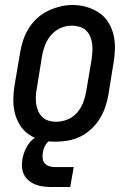

<svg xmlns="http://www.w3.org/2000/svg" viewBox="-20 -561 540 771"><path d="M203 8Q175 8 147.5 1.5Q120 -5 97.5 -20Q75 -35 60.5 -58Q46 -81 39.5 -107.5Q33 -134 33.5 -163Q34 -192 39 -221L61 -351Q65 -375 73 -399.5Q81 -424 95 -446.5Q109 -469 129 -487.5Q149 -506 173 -517.5Q197 -529 222 -535Q247 -541 272 -541Q301 -541 328 -533Q355 -525 377.5 -510Q400 -495 414.5 -472Q429 -449 435.5 -422.5Q442 -396 441.5 -367Q441 -338 436 -309L415 -179Q411 -155 402.5 -130.5Q394 -106 380 -83.5Q366 -61 346 -42.5Q326 -24 302.5 -12.5Q279 -1 253.5 3.5Q228 8 203 8ZM205 -72Q228 -72 250.5 -81Q273 -90 289 -108Q305 -126 313.5 -148Q322 -170 326 -193L348 -323Q350 -338 351 -354.5Q352 -371 350 -386Q348 -401 342 -415Q336 -429 325 -439Q314 -449 299 -453.5Q284 -458 268 -458Q245 -458 223.5 -448.5Q202 -439 186 -421Q170 -403 161.5 -381.5Q153 -360 149 -337L128 -207Q125 -192 124 -176Q123 -160 125 -145Q127 -130 133 -116Q139 -102 149.5 -91.5Q160 -81 174.5 -76.5Q189 -72 205 -72ZM187 190Q171 190 154.5 188Q138 186 123.5 180.5Q109 175 96.5 165Q84 155 77 141.5Q70 128 68.5 111.5Q67 95 70 78Q74 56 84.5 34.5Q95 13 113 -2.5Q131 -18 154 -24.5Q177 -31 199 -31L194 0Q185 0 177 5.5Q169 11 164 19Q159 27 156 35.5Q153 44 152 53Q150 65 151.5 76Q153 87 160 95Q167 103 178 106.5Q189 110 201 110H276L262 190Z"/></svg>

Font: Iosevka Slab Medium
Style: Italic
Weight: 500
Italic angle: -9°
Monospace: yes
Designer: Belleve Invis
Foundry: Belleve Invis
Version: Version 11.1.0; ttfautohint (v1.8.3)